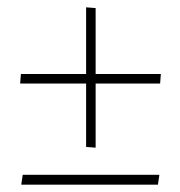

<svg xmlns="http://www.w3.org/2000/svg" viewBox="-20 -619 492 524"><path d="M241 -417H419L417 -391H241V-216L215 -218V-391H35L37 -417H215V-599L241 -597ZM411 -115H38L42 -142H415Z"/></svg>

Font: Foglihten068fMac
Style: Regular
Weight: 500
Designer: gluk (gluksza@wp.pl)
Foundry: gluk (gluksza@wp.pl)
Version: Version 0.68